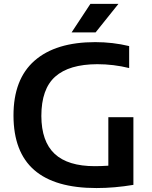

<svg xmlns="http://www.w3.org/2000/svg" viewBox="-20 -968 788 996"><path d="M672 -360V-9Q573.5 7.5 480.5 7.5Q265 7.5 157.8 -85.8Q50.5 -179 50 -368Q49.5 -557 159.2 -653.2Q269 -749.5 474 -749.5Q564.5 -749.5 650 -729V-615Q568.5 -635 484.5 -635Q338.5 -634.5 266.5 -570.5Q194.5 -506.5 194.5 -366.5Q195 -234 263.5 -170Q332 -106 472 -106Q504.5 -106 542 -108.5V-360ZM351.5 -800 449 -948H594.5L476 -800Z"/></svg>

Font: Encode Sans Semi Expanded SmBd
Style: Regular
Weight: 600
Width: 6
Designer: Multiple Designers
Foundry: Impallari Type
Version: Version 2.000